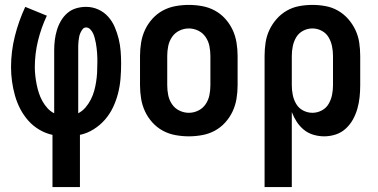

<svg xmlns="http://www.w3.org/2000/svg" viewBox="-20 -548 1540 783"><path d="M194 215V2Q166 -4 140.5 -19Q115 -34 95.5 -56Q76 -78 62.5 -104Q49 -130 41 -158.5Q33 -187 29 -216Q25 -245 25 -274Q25 -338 40.5 -400Q56 -462 83 -520L171 -484Q148 -435 135 -382Q122 -329 122 -274Q122 -257 124 -239Q126 -221 129.5 -203.5Q133 -186 138.5 -169Q144 -152 152.5 -136.5Q161 -121 173 -107.5Q185 -94 201 -86V-343Q201 -364 203.5 -384.5Q206 -405 212 -425Q218 -445 228.5 -463Q239 -481 254.5 -494.5Q270 -508 290 -514Q310 -520 331 -520Q357 -520 380.5 -509.5Q404 -499 421 -480Q438 -461 448 -437.5Q458 -414 464 -389.5Q470 -365 472 -339.5Q474 -314 474 -289Q474 -258 471.5 -227.5Q469 -197 461.5 -167.5Q454 -138 441 -110.5Q428 -83 408 -60Q388 -37 361.5 -20.5Q335 -4 306 2V215ZM299 -86Q316 -95 328.5 -109.5Q341 -124 350 -141.5Q359 -159 364 -177Q369 -195 372 -214Q375 -233 376 -252.5Q377 -272 377 -291Q377 -301 377 -311Q377 -321 376 -331.5Q375 -342 374 -352Q373 -362 371 -372Q369 -382 366.5 -392Q364 -402 360 -411Q356 -420 348.5 -428Q341 -436 331 -436Q322 -436 316.5 -428.5Q311 -421 307.5 -413Q304 -405 302.5 -396Q301 -387 300 -378.5Q299 -370 299 -361Q299 -352 299 -343Z M750 8Q723 8 695.5 3Q668 -2 644 -15Q620 -28 601.5 -48.5Q583 -69 571.5 -93.5Q560 -118 555.5 -145.5Q551 -173 551 -200V-320Q551 -347 555.5 -374.5Q560 -402 571.5 -426.5Q583 -451 601.5 -471.5Q620 -492 644 -505Q668 -518 695.5 -523Q723 -528 750 -528Q777 -528 804.5 -523Q832 -518 856 -505Q880 -492 898.5 -471.5Q917 -451 928.5 -426.5Q940 -402 944.5 -374.5Q949 -347 949 -320V-200Q949 -173 944.5 -145.5Q940 -118 928.5 -93.5Q917 -69 898.5 -48.5Q880 -28 856 -15Q832 -2 804.5 3Q777 8 750 8ZM750 -88Q770 -88 788.5 -97Q807 -106 818.5 -123Q830 -140 834 -160Q838 -180 838 -200V-320Q838 -340 834 -360Q830 -380 818.5 -397Q807 -414 788.5 -423Q770 -432 750 -432Q730 -432 711.5 -423Q693 -414 681.5 -397Q670 -380 666 -360Q662 -340 662 -320V-200Q662 -180 666 -160Q670 -140 681.5 -123Q693 -106 711.5 -97Q730 -88 750 -88Z M1059 215V-320Q1059 -347 1063 -374Q1067 -401 1078.5 -425.5Q1090 -450 1108 -470.5Q1126 -491 1149.5 -504.5Q1173 -518 1200 -523Q1227 -528 1254 -528Q1281 -528 1308 -523Q1335 -518 1358.5 -504.5Q1382 -491 1400 -470.5Q1418 -450 1429.5 -425.5Q1441 -401 1445 -374Q1449 -347 1449 -320V-200Q1449 -176 1446.5 -152Q1444 -128 1437.5 -105Q1431 -82 1419.5 -61Q1408 -40 1390 -23.5Q1372 -7 1349 0.5Q1326 8 1302 8Q1280 8 1258 1.5Q1236 -5 1219 -19Q1202 -33 1190 -51.5Q1178 -70 1170 -91V215ZM1254 -88Q1274 -88 1292 -97.5Q1310 -107 1320 -124Q1330 -141 1334 -160.5Q1338 -180 1338 -200V-320Q1338 -340 1334 -359.5Q1330 -379 1320 -396Q1310 -413 1292 -422.5Q1274 -432 1254 -432Q1234 -432 1216 -422.5Q1198 -413 1188 -396Q1178 -379 1174 -359.5Q1170 -340 1170 -320V-200Q1170 -180 1174 -160.5Q1178 -141 1188 -124Q1198 -107 1216 -97.5Q1234 -88 1254 -88Z"/></svg>

Font: Iosevka
Style: Bold
Weight: 700
Monospace: yes
Designer: Belleve Invis
Foundry: Belleve Invis
Version: Version 32.5.0; ttfautohint (v1.8.4)